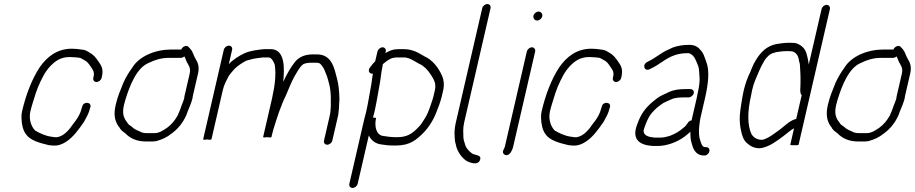

<svg xmlns="http://www.w3.org/2000/svg" viewBox="-20 -716 4508 946"><path d="M480.6 -332 482 -338C490.7 -375.4 479.7 -392.5 464.6 -414C449.5 -435.5 441.1 -445.9 418 -459L405.6 -466C399 -469.3 390.5 -471.3 380 -472C364.8 -474.4 350.6 -476 333.9 -476C260.9 -476 211.2 -435.7 175.9 -385C137.2 -326.4 107.6 -249.5 88.6 -167C86.1 -156.3 85.2 -145.3 85.9 -134C86.5 -103.5 93.3 -73.7 107.7 -55C127.9 -24.3 175.3 -11.5 220.2 -1L237.8 1H256.8C264.3 0.3 271.6 -1.3 278.9 -4C318.2 -18.4 348.1 -52.2 372.9 -86L384.8 -103C389.5 -109 393.6 -115 396.9 -121L404.2 -135C410.6 -145.7 418.8 -163.5 422.1 -178L425.6 -189C431.4 -213.9 391.3 -218 385.1 -191L381.6 -180C376.5 -158.1 364.5 -137.5 353.2 -122L340.2 -105C321.6 -77.3 296.7 -46.6 262.2 -40H250.2C246.4 -40.7 241.5 -41.3 235.7 -42C201.1 -46.5 176.4 -59.7 152.9 -73C134.8 -91.6 120.4 -127.2 129.8 -168C137 -199.2 147.7 -227.3 156.3 -257L167.3 -287C184.1 -326 201.2 -361.5 226.8 -389C252 -415.3 278.6 -435 323.4 -435C330.1 -435 336.7 -434.7 343.2 -434C353.1 -433.1 372.3 -432.8 379 -429L391.4 -422C410.7 -412.8 415.3 -404.4 428.1 -386C438.3 -371.3 446.4 -361.1 441 -338L439.6 -332C437.2 -321.2 444.6 -312 455.5 -312C466.5 -312 478.1 -321.2 480.6 -332Z M873 -472H823C746 -472 665.3 -439.4 631.2 -382C615 -359.8 601.6 -337.9 588.6 -310C573.6 -272.4 559.8 -241.9 549.9 -199C538.8 -150.6 546 -120.8 562.9 -95C566.7 -91 569.7 -86.7 571.9 -82C579 -71.5 587.8 -66.7 597.6 -59C618.4 -36.8 651.1 -19 697.4 -19H731.4C737.4 -19 743.9 -19.7 750.9 -21C779.5 -29 802.2 -39.2 825.4 -58C856.4 -80.2 882.2 -111.9 898.6 -150L904.3 -166C910.6 -179.1 924.7 -215.1 928.3 -231C928.6 -235 929.2 -239 930.1 -243L956 -355C963 -385.5 955.5 -407.7 944.1 -425C932.8 -442.6 931.5 -461.2 916.9 -476L909.7 -484C900.6 -495.9 878.8 -487.5 873 -472ZM888.1 -438C892.1 -432.8 894.1 -425.6 896.7 -419C903.8 -399.9 921.9 -385 915 -355L889.1 -243C888 -238.3 887.3 -233.7 886.9 -229C886.3 -226.3 884.3 -220.7 880.9 -212C871.7 -190.6 868.4 -175.4 859 -156C858.1 -152 855.6 -147 851.6 -141C840.2 -120.9 824 -101.9 805.3 -88C786.8 -75.2 765.8 -60 740.9 -60H706.9C686 -60 678.7 -62.4 665.2 -70C649.6 -76.2 639.9 -81.3 630 -91C623.9 -96.6 613.8 -100.5 609.9 -108C606.5 -113.3 602.7 -118.7 598.6 -124C587.1 -143.1 582.6 -162.7 590.9 -199C592.9 -207.7 595.3 -216.3 597.9 -225C619.5 -294.9 653.4 -382.1 712.7 -406C742.7 -420.5 772.7 -431 813.5 -431H871.5C876.8 -431 882.4 -433.3 888.1 -438Z M1107.9 -491C1096.4 -491 1085.2 -481.7 1082.5 -470L981.2 -31C980.2 -27 986.7 -26.3 1000.7 -29C1014.1 -26.3 1021.2 -27 1022.2 -31L1078 -273C1084.2 -299.6 1096.3 -320.8 1106.7 -341C1112.8 -350.6 1128.6 -368.7 1136 -377C1151 -392.2 1174.4 -407 1193.3 -417C1203.7 -420.2 1215.3 -422.6 1226.4 -426C1243.5 -429.6 1259.6 -431 1276 -433H1304C1318.4 -433 1329.8 -408 1333.1 -399C1336 -388.4 1335.6 -371.7 1336.9 -359C1336.9 -329.4 1333.7 -293.1 1325.6 -258C1324.7 -251.3 1323.1 -243 1320.8 -233L1276.5 -41C1275.9 -38.3 1282.4 -38 1296.2 -40C1309.8 -38 1316.9 -38.3 1317.5 -41L1320 -52C1322.3 -62 1324.7 -71 1327.2 -79C1345.6 -138.7 1363.6 -195.4 1388.8 -246C1399.4 -271.4 1416.8 -314.6 1430 -338C1442.9 -359.7 1454.8 -384.1 1473.1 -399C1482.3 -404.9 1500.9 -407 1513 -407H1532C1544.6 -407 1552.6 -406.9 1558.6 -401C1567.3 -391.4 1575.1 -381 1580 -368C1584.5 -356.9 1593.5 -335.5 1595.8 -324C1596.1 -323.1 1599.9 -311.4 1599.6 -310C1606 -291.2 1609.5 -260.3 1609.9 -238C1609.7 -207.8 1612 -177.6 1604 -143L1576.3 -23C1573.8 -12.2 1581.2 -3 1592.2 -3C1603.2 -3 1614.8 -12.2 1617.3 -23L1645.2 -144C1646.9 -151.3 1647.9 -158.3 1648.1 -165L1650.2 -183C1650.1 -188.3 1650.4 -195 1650.9 -203L1652.4 -227C1651.7 -262.5 1648.7 -298.5 1640.7 -328C1627.2 -378.4 1616.4 -448 1541.4 -448H1522.4C1482.6 -448 1455.1 -436.2 1434.1 -412C1410.5 -382 1393.6 -351.1 1375.3 -313C1382 -376.7 1386.1 -474 1313.4 -474H1281.4C1249.5 -470.5 1213.7 -466.5 1185.8 -454C1158.4 -441.7 1127.9 -422.3 1107.3 -400L1123.5 -470C1126.2 -481.7 1119.4 -491 1107.9 -491Z M1839.7 -462 1828.6 -414C1820.9 -406.7 1814.5 -399.3 1809.5 -392L1802.4 -383C1790.3 -366.4 1801.2 -350.8 1817.5 -353C1813.8 -337 1813.2 -320.3 1809.7 -302C1801.1 -256.5 1794.7 -211.1 1784.1 -165C1780.2 -151 1776.7 -137.3 1773.6 -124L1701.4 189C1698.7 200.7 1705.5 210 1717 210C1728.5 210 1739.7 200.7 1742.4 189L1797.3 -49C1807.2 -26.3 1828.3 -7.3 1860.9 -4L1876.5 -2C1887.6 0.6 1911.1 1 1925.8 1C1934.4 1 1943.2 0.7 1952 0L1976.9 -4C2002.8 -10.5 2024 -22.7 2042 -39C2083.2 -72.5 2116.8 -120.7 2136.8 -181L2144.2 -200L2150.8 -220C2153 -226.7 2154.9 -233.3 2156.4 -240L2163.3 -270C2170.3 -300.1 2166 -324.2 2158.1 -342.5C2141.8 -379.8 2112.3 -420.3 2072.1 -438C2042.6 -454.7 2016.4 -474 1966.4 -474H1946.4C1917.9 -474 1898.9 -466.8 1878.8 -454L1880.7 -462C1883.2 -472.8 1876 -483 1865 -483C1854 -483 1842.2 -472.8 1839.7 -462ZM1817.6 -137C1819.6 -145.7 1822 -154.7 1824.9 -164C1835.9 -211.9 1842.1 -256.3 1851.3 -304.5C1856.7 -333 1857.7 -358.4 1864.1 -386C1864.7 -391.3 1865.4 -396 1866.3 -400L1878.7 -410C1896.6 -423.4 1910 -433 1937 -433H1976C1997.6 -430.2 2012.5 -420.2 2028.9 -411L2046.6 -401C2059.6 -395.7 2064.3 -390.2 2076 -381C2088.2 -368.6 2099.8 -353.3 2109 -338C2120.2 -319.4 2129.6 -301.4 2122.3 -270L2115.4 -240C2112.7 -228.2 2108 -215.7 2104.3 -205L2097.9 -186C2091.7 -167.8 2083.4 -148.7 2073.8 -133.5C2061.7 -114.2 2054.3 -100.9 2037.6 -85C2008.9 -56.3 1985.2 -40 1935.2 -40C1907.4 -40 1884.7 -43.2 1862.9 -47C1832.9 -55 1824 -95.3 1832.9 -134C1833.2 -135.3 1828.1 -136.3 1817.6 -137Z M2355.8 -675 2226.3 -114C2221.4 -92.8 2219.5 -75.2 2219.4 -58C2221.2 -40.5 2219.7 -20.4 2225.4 -6L2228.9 9C2237.8 36.3 2254.8 60.2 2277.5 76C2290.8 84.3 2333.1 101.1 2344.4 74C2356.7 44.7 2318.2 49.8 2305.8 40C2291.1 30.3 2273.4 10.5 2270.1 -9L2265.5 -24C2264.5 -28 2263.7 -32 2263.3 -36C2262.8 -60.9 2259.9 -82 2267.3 -114L2396.8 -675C2399.5 -686.7 2392.7 -696 2381.2 -696C2369.7 -696 2358.5 -686.7 2355.8 -675Z M2575.7 -462 2467.6 6C2466.4 11.4 2463.2 17.5 2460.9 22C2453.5 34.3 2461 44.8 2469 47.5C2490.3 54.7 2504.3 24.9 2508.6 6L2616.7 -462C2619.2 -472.8 2612 -483 2601 -483C2590 -483 2578.2 -472.8 2575.7 -462ZM2608.4 -638.5C2605.6 -626.5 2614.4 -615 2626.5 -615C2637.7 -615 2649.1 -624.3 2651.7 -635.5C2654.5 -647.5 2645.7 -659 2633.6 -659C2622.4 -659 2611 -649.7 2608.4 -638.5Z M3040.6 -332 3042 -338C3050.7 -375.4 3039.7 -392.5 3024.6 -414C3009.5 -435.5 3001.1 -445.9 2978 -459L2965.6 -466C2959 -469.3 2950.5 -471.3 2940 -472C2924.8 -474.4 2910.6 -476 2893.9 -476C2820.9 -476 2771.2 -435.7 2735.9 -385C2697.2 -326.4 2667.6 -249.5 2648.6 -167C2646.1 -156.3 2645.2 -145.3 2645.9 -134C2646.5 -103.5 2653.3 -73.7 2667.7 -55C2687.9 -24.3 2735.3 -11.5 2780.2 -1L2797.8 1H2816.8C2824.3 0.3 2831.6 -1.3 2838.9 -4C2878.2 -18.4 2908.1 -52.2 2932.9 -86L2944.8 -103C2949.5 -109 2953.6 -115 2956.9 -121L2964.2 -135C2970.6 -145.7 2978.8 -163.5 2982.1 -178L2985.6 -189C2991.4 -213.9 2951.3 -218 2945.1 -191L2941.6 -180C2936.5 -158.1 2924.5 -137.5 2913.2 -122L2900.2 -105C2881.6 -77.3 2856.7 -46.6 2822.2 -40H2810.2C2806.4 -40.7 2801.5 -41.3 2795.7 -42C2761.1 -46.5 2736.4 -59.7 2712.9 -73C2694.8 -91.6 2680.4 -127.2 2689.8 -168C2697 -199.2 2707.7 -227.3 2716.3 -257L2727.3 -287C2744.1 -326 2761.2 -361.5 2786.8 -389C2812 -415.3 2838.6 -435 2883.4 -435C2890.1 -435 2896.7 -434.7 2903.2 -434C2913.1 -433.1 2932.3 -432.8 2939 -429L2951.4 -422C2970.7 -412.8 2975.3 -404.4 2988.1 -386C2998.3 -371.3 3006.4 -361.1 3001 -338L2999.6 -332C2997.2 -321.2 3004.6 -312 3015.5 -312C3026.5 -312 3038.1 -321.2 3040.6 -332Z M3382 -277H3355C3325 -277 3298.9 -272.9 3276.7 -263C3259.2 -253.4 3235.4 -245.6 3218.8 -233L3192.9 -212C3159.1 -182.5 3138.6 -155.9 3120.2 -105C3090.5 -30.2 3129.6 -1.4 3194.3 3H3222.3C3233 3 3243.5 2 3254 0C3305.2 -9.8 3346.9 -33.4 3381.5 -67L3381.8 -51C3381.7 -38.6 3383.2 -27.2 3385.9 -17C3394 13.1 3402.8 45.5 3442.5 50H3449.5C3454.6 50.7 3459.9 49 3465.1 45C3481.1 32.8 3478.3 11.1 3461.9 9H3454.9C3437.7 9 3435 -12.3 3430.3 -23C3423.2 -42.4 3422.2 -69.4 3425.6 -98L3428.2 -118C3428.8 -123.3 3429.9 -129.3 3431.4 -136L3453.8 -233C3470.1 -303.6 3477.3 -368.8 3459.3 -413L3452 -433C3447.4 -447.7 3439.1 -462.9 3429 -472C3418.7 -485.4 3402 -495 3376.3 -495C3345.7 -495 3319.8 -490.7 3295.3 -482C3268.7 -470.1 3251.6 -462.5 3228 -446C3207.6 -432.2 3191.5 -421.9 3169.9 -411C3142.2 -398.6 3154.6 -361.9 3180.6 -375C3205.6 -386.2 3223.5 -398.1 3246.6 -414C3280.7 -437 3314.9 -454 3366.8 -454C3372.8 -454 3376.4 -453.7 3377.6 -453C3403.6 -441.5 3408.9 -416.3 3419.5 -392C3426.1 -375.3 3424.9 -348.6 3427 -329C3427.3 -308.7 3424.1 -286.1 3418.3 -261C3416.6 -251 3414.8 -241.7 3412.8 -233L3387.4 -123C3379.8 -121.7 3373.9 -118 3369.9 -112L3362.3 -101C3359.2 -96.3 3354.5 -91.7 3348.1 -87C3326.6 -68 3306.2 -56.1 3278.6 -46L3255.2 -40C3247.6 -38.7 3239.8 -38 3231.8 -38H3205.8C3178 -40.6 3150 -46.7 3150.9 -73C3154.2 -87.4 3167.3 -120.5 3173.2 -131C3184.9 -155.3 3197.9 -166.9 3215.5 -184C3223.5 -190 3231.7 -196.3 3239.9 -203C3253.3 -212.8 3274.6 -219.7 3288.4 -227C3302.3 -234 3326.6 -236 3345.5 -236H3372.5C3383.3 -236 3395.7 -245.5 3398.2 -256.5C3400.8 -267.5 3392.8 -277 3382 -277Z M3937.8 -103 3892.4 -84 3874.4 -6C3872.9 0.4 3913.7 1.5 3914.7 -3ZM3915.4 -6 4068.9 -671C4071.5 -682.4 4063.8 -692 4052.8 -692C4041.7 -692 4030.5 -682.4 4027.9 -671L3964.9 -398C3962.9 -408.2 3962.5 -417.9 3959.8 -428C3953.2 -458.8 3947.6 -477.5 3922 -494C3906.3 -503.5 3899 -505 3877.6 -505H3861.6C3841.5 -505 3823 -501.2 3805.2 -499C3756.8 -488.8 3728.4 -459.7 3703.7 -419L3693.6 -401C3686.7 -387.4 3682.6 -375 3676.1 -360C3663.9 -335.8 3651.7 -302 3644.8 -272C3637.7 -241.1 3633.2 -209.3 3628.6 -180L3625.2 -148C3623.9 -124.8 3625.3 -104.7 3628.6 -85C3634.6 -54.9 3640.8 -24.5 3663.8 -8C3678.2 5 3703.8 18.8 3734 13C3774.7 4.4 3809.6 -22.9 3840.6 -46C3857.7 -58.8 3874.8 -74.7 3892.4 -84L3873.7 -3C3872.7 1.5 3913.9 0.4 3915.4 -6ZM3930 -247 3903 -130C3877.6 -124 3860.7 -108.6 3841.5 -93L3820.5 -76C3796.1 -59.5 3767.6 -34.4 3736.2 -27C3708 -27 3693 -39.3 3682.7 -55C3661.7 -99.8 3662.7 -167.6 3680.1 -243C3681.7 -253 3683.6 -262.7 3685.8 -272C3687.8 -280.7 3690.2 -289.7 3693 -299L3703.5 -327C3715.6 -354.1 3725.5 -381.9 3739.5 -405L3748 -420C3756.5 -433.6 3774.6 -451.9 3791 -455L3804 -459C3819.1 -461.1 3835.5 -464 3852.1 -464H3868.1C3873.5 -464 3878 -463.7 3881.9 -463C3884.6 -463 3888.8 -461.3 3894.7 -458C3911.1 -446.6 3914.8 -432.5 3917.9 -411C3919.6 -407 3920.7 -403 3921.1 -399C3922.7 -370.2 3925.1 -340.3 3924.1 -308C3925.2 -288.3 3918 -258.8 3930 -247Z M4382 -472H4332C4255 -472 4174.3 -439.4 4140.2 -382C4124 -359.8 4110.6 -337.9 4097.6 -310C4082.6 -272.4 4068.8 -241.9 4058.9 -199C4047.8 -150.6 4055 -120.8 4071.9 -95C4075.7 -91 4078.7 -86.7 4080.9 -82C4088 -71.5 4096.8 -66.7 4106.6 -59C4127.4 -36.8 4160.1 -19 4206.4 -19H4240.4C4246.4 -19 4252.9 -19.7 4259.9 -21C4288.5 -29 4311.2 -39.2 4334.4 -58C4365.4 -80.2 4391.2 -111.9 4407.6 -150L4413.3 -166C4419.6 -179.1 4433.7 -215.1 4437.3 -231C4437.6 -235 4438.2 -239 4439.1 -243L4465 -355C4472 -385.5 4464.5 -407.7 4453.1 -425C4441.8 -442.6 4440.5 -461.2 4425.9 -476L4418.7 -484C4409.6 -495.9 4387.8 -487.5 4382 -472ZM4397.1 -438C4401.1 -432.8 4403.1 -425.6 4405.7 -419C4412.8 -399.9 4430.9 -385 4424 -355L4398.1 -243C4397 -238.3 4396.3 -233.7 4395.9 -229C4395.3 -226.3 4393.3 -220.7 4389.9 -212C4380.7 -190.6 4377.4 -175.4 4368 -156C4367.1 -152 4364.6 -147 4360.6 -141C4349.2 -120.9 4333 -101.9 4314.3 -88C4295.8 -75.2 4274.8 -60 4249.9 -60H4215.9C4195 -60 4187.7 -62.4 4174.2 -70C4158.6 -76.2 4148.9 -81.3 4139 -91C4132.9 -96.6 4122.8 -100.5 4118.9 -108C4115.5 -113.3 4111.7 -118.7 4107.6 -124C4096.1 -143.1 4091.6 -162.7 4099.9 -199C4101.9 -207.7 4104.3 -216.3 4106.9 -225C4128.5 -294.9 4162.4 -382.1 4221.7 -406C4251.7 -420.5 4281.7 -431 4322.5 -431H4380.5C4385.8 -431 4391.4 -433.3 4397.1 -438Z"/></svg>

Font: HoneyBee
Style: SeLitIt
Weight: 300
Foundry: Cannot Into Space Fonts
Version: Version 0.89